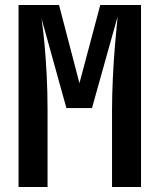

<svg xmlns="http://www.w3.org/2000/svg" viewBox="-20 -750 640 770"><path d="M54.4 0V-730H216.7L298.6 -416.3L382.1 -730H545.6V0H429.3V-307Q429.3 -370 432.6 -437.3Q435.8 -504.6 441.1 -568.4Q446.5 -632.3 451.7 -683.7L348.9 -316.6H246.3L146.8 -674.7Q153.3 -629.2 158.7 -570.9Q164 -512.5 167.4 -446Q170.7 -379.4 170.7 -307V0Z"/></svg>

Font: Atlassian Mono
Style: Regular
Weight: 400
Monospace: yes
Designer: Philipp Nurullin, Konstantin Bulenkov
Foundry: Modifications by Atlassian Pty Ltd, manufactured by JetBrains
Version: Version 2.304